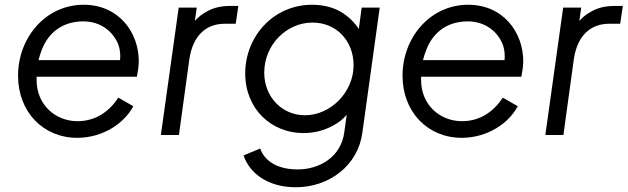

<svg xmlns="http://www.w3.org/2000/svg" viewBox="-20 -568 2641 808"><path d="M305 12C413 12 503 -49 541 -121L478 -157C441 -101 385 -58 306 -58C215 -58 134 -125 134 -232C134 -237 134 -241 134 -245H556C559 -260 564 -289 564 -310C564 -432 480 -548 332 -548C173 -548 56 -411 56 -249C56 -97 162 12 305 12ZM142 -315C146 -331 151 -346 157 -361C186 -434 246 -478 331 -478C399 -478 453 -440 477 -383C483 -367 486 -350 486 -333C486 -327 486 -321 485 -315Z M733 0 777 -320C792 -419 848 -468 925 -468H972L983 -543H949C912 -543 880 -536 853 -521C832 -510 815 -497 800 -480L808 -536H732L657 0Z M1225 220C1366 220 1487 128 1505 -10L1578 -536H1502L1490 -446C1471 -475 1446 -499 1415 -518C1380 -538 1339 -548 1293 -548C1133 -548 1012 -417 1012 -259C1012 -109 1122 -8 1257 -8C1301 -8 1342 -18 1381 -39C1404 -51 1423 -66 1439 -85L1429 -12C1415 95 1322 145 1233 145C1140 145 1091 104 1075 57L1005 86C1031 163 1109 220 1225 220ZM1263 -83C1167 -83 1092 -160 1092 -262C1092 -381 1187 -473 1295 -473C1397 -473 1468 -395 1468 -293C1468 -183 1374 -83 1263 -83Z M1923 12C2031 12 2121 -49 2159 -121L2096 -157C2059 -101 2003 -58 1924 -58C1833 -58 1752 -125 1752 -232C1752 -237 1752 -241 1752 -245H2174C2177 -260 2182 -289 2182 -310C2182 -432 2098 -548 1950 -548C1791 -548 1674 -411 1674 -249C1674 -97 1780 12 1923 12ZM1760 -315C1764 -331 1769 -346 1775 -361C1804 -434 1864 -478 1949 -478C2017 -478 2071 -440 2095 -383C2101 -367 2104 -350 2104 -333C2104 -327 2104 -321 2103 -315Z M2351 0 2395 -320C2410 -419 2466 -468 2543 -468H2590L2601 -543H2567C2530 -543 2498 -536 2471 -521C2450 -510 2433 -497 2418 -480L2426 -536H2350L2275 0Z"/></svg>

Font: Plus Jakarta Sans
Style: Italic
Weight: 400
Italic angle: -8°
Designer: Gumpita Rahayu
Foundry: Tokotype
Version: Version 2.071;gftools[0.9.30]